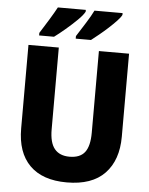

<svg xmlns="http://www.w3.org/2000/svg" viewBox="-61 -980 809 1040"><g transform="rotate(5 343.0 -460.0)"><path d="M617 -263Q617 -135 547.5 -62.5Q478 10 341 10Q209 10 139.5 -59.5Q70 -129 70 -260V-714H235V-269Q235 -197 262.5 -163.5Q290 -130 344 -130Q401 -130 427 -163.5Q453 -197 453 -270V-714H617ZM563 -920Q556 -906 537.5 -886.5Q519 -867 495 -845Q471 -823 447 -803.5Q423 -784 405 -770H322V-784Q345 -820 370.5 -860.5Q396 -901 410 -930H563ZM363 -920Q353 -901 325 -873.5Q297 -846 263.5 -817.5Q230 -789 204 -770H123V-784Q146 -820 171 -861Q196 -902 211 -930H363Z"/></g></svg>

Font: Noto Sans Khmer UI SemiCondensed ExtraBold
Style: Regular
Weight: 800
Width: 4
Designer: Danh Hong and the Monotype Design Team
Foundry: Monotype Imaging Inc.
Version: Version 2.002; ttfautohint (v1.8.4.7-5d5b)